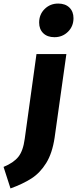

<svg xmlns="http://www.w3.org/2000/svg" viewBox="-125 -836 433 1079"><path d="M-105 102Q-49 79 -22 45.5Q5 12 14 -56L80 -532H248L182 -63Q169 25 134.5 80.5Q100 136 51.5 167Q3 198 -66 223ZM95 -709Q95 -755 126 -785.5Q157 -816 202 -816Q242 -816 265 -793.5Q288 -771 288 -734Q288 -688 257 -657.5Q226 -627 181 -627Q141 -627 118 -649.5Q95 -672 95 -709Z"/></svg>

Font: Fira Sans Condensed ExtraBold
Style: Italic
Weight: 800
Width: 3
Italic angle: -8°
Designer: bBox Type GmbH & Carrois Corporate GbR & Edenspiekermann AG
Foundry: bBox Type GmbH & Carrois Corporate GbR & Edenspiekermann AG
Version: Version 4.301